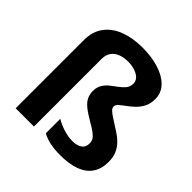

<svg xmlns="http://www.w3.org/2000/svg" viewBox="-198 -931 1107 1107"><g transform="rotate(45 355.5 -377.5)"><path d="M610 -606Q610 -569 596 -542Q582 -515 561 -495Q540 -475 519 -460Q498 -445 484 -432.5Q470 -420 470 -407Q470 -395 480 -384.5Q490 -374 512.5 -359.5Q535 -345 572 -321Q605 -301 628 -278.5Q651 -256 663.5 -227.5Q676 -199 676 -159Q676 -104 650.5 -66Q625 -28 575 -9Q525 10 451 10Q403 10 367.5 2.5Q332 -5 303 -21V-139Q319 -129 342.5 -119Q366 -109 392.5 -103Q419 -97 441 -97Q480 -97 501.5 -112Q523 -127 523 -157Q523 -175 516 -187.5Q509 -200 489.5 -215Q470 -230 431 -252Q390 -276 366 -296Q342 -316 332 -337.5Q322 -359 322 -385Q322 -416 335.5 -438Q349 -460 369.5 -476Q390 -492 410.5 -507Q431 -522 444.5 -539Q458 -556 458 -580Q458 -611 426 -630Q394 -649 347 -649Q312 -649 285 -638.5Q258 -628 242.5 -606.5Q227 -585 227 -551V0H78V-556Q78 -627 113.5 -673.5Q149 -720 210 -742.5Q271 -765 347 -765Q422 -765 481.5 -746.5Q541 -728 575.5 -692.5Q610 -657 610 -606Z"/></g></svg>

Font: Noto Sans Thai
Style: Bold
Weight: 700
Designer: Monotype Design Team
Foundry: Monotype Imaging Inc.
Version: Version 2.001